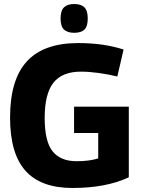

<svg xmlns="http://www.w3.org/2000/svg" viewBox="-20 -924 702 954"><path d="M30 -340Q30 -528 113.5 -619Q197 -710 368 -710Q433 -710 488.5 -702Q544 -694 594 -678L563 -544Q517 -555 469.5 -561.5Q422 -568 382 -568Q289 -568 245.5 -513Q202 -458 202 -338Q202 -221 241.5 -172Q281 -123 360 -123Q425 -123 468 -137V-263H348V-394H620V-43Q507 10 340 10Q183 10 106.5 -75.5Q30 -161 30 -340ZM349 -761Q315 -761 298 -777Q281 -793 281 -832Q281 -871 298 -887.5Q315 -904 349 -904Q383 -904 399.5 -887.5Q416 -871 416 -832Q416 -793 399.5 -777Q383 -761 349 -761Z"/></svg>

Font: Georama
Style: Bold
Weight: 700
Designer: Jean-Baptiste Levee
Foundry: Production Type
Version: Version 1.000